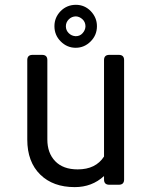

<svg xmlns="http://www.w3.org/2000/svg" viewBox="-20 -764 626 794"><path d="M293.5 -696.3Q276.4 -695.8 264.6 -684.1Q252.4 -671.9 252.4 -655.3Q252.4 -638.7 264.2 -627Q275.9 -615.2 293 -614.3Q310.5 -614.3 321.3 -626.5Q333 -639.2 333.5 -655.3Q333 -673.3 321.3 -684.1Q308.6 -695.8 293.5 -696.3ZM293.9 -744.1Q329.6 -744.1 355 -718.3Q380.9 -691.4 380.9 -655.8Q380.9 -618.7 355 -592.8Q328.6 -566.4 293 -566.4Q257.3 -566.4 231 -592.8Q205.1 -618.7 205.1 -655.8Q205.1 -691.9 231 -718.3Q256.8 -744.1 293.9 -744.1ZM471.2 0H432.1Q410.2 0 410.2 -21.5V-36.1Q360.4 9.8 289.1 9.8Q199.7 9.8 147 -41.5Q92.8 -94.2 92.8 -187V-515.6Q92.8 -537.1 114.7 -537.1H153.8Q175.8 -537.1 175.8 -515.6V-187Q175.8 -131.3 208 -97.7Q240.7 -63.5 301.3 -63.5Q376 -63.5 410.2 -116.7V-515.6Q410.2 -537.1 432.1 -537.1H471.2Q493.2 -537.1 493.2 -515.6V-21.5Q493.2 0 471.2 0Z"/></svg>

Font: Simply Mono
Style: Book
Weight: 400
Designer: Wojciech Kalinowski "wmk69" (wmk69@o2.pl)
Foundry: Wojciech Kalinowski "wmk69" (wmk69@o2.pl)
Version: Version 1.0.0